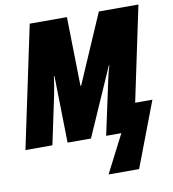

<svg xmlns="http://www.w3.org/2000/svg" viewBox="-103 -800 1000 1108"><g transform="rotate(-10 396.5 -246.0)"><path d="M443 222H622L767 -159H666L783 -714H551L376 -310H372L364 -714H146L-5 0H153L213 -284C220 -316 225 -352 231 -392H234L242 0H379L554 -398H557C549 -372 542 -347 537 -321L468 0H557Z"/></g></svg>

Font: Noto Sans UI Condensed Black
Style: Italic
Weight: 900
Width: 3
Italic angle: -192°
Designer: Monotype Design Team
Foundry: Monotype Imaging Inc.
Version: Version 1.901